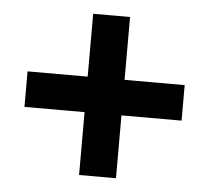

<svg xmlns="http://www.w3.org/2000/svg" viewBox="-41 -610 610 560"><g transform="rotate(5 264.0 -330.0)"><path d="M210 -94V-278H34V-382H210V-566H318V-382H494V-278H318V-94Z"/></g></svg>

Font: TypoPRO Source Sans Pro
Style: Bold
Weight: 700
Designer: Paul D. Hunt
Foundry: Adobe Systems Incorporated
Version: Version 2.020;PS 2.000;hotconv 1.0.86;makeotf.lib2.5.63406